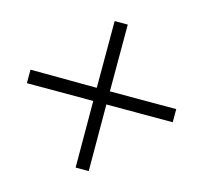

<svg xmlns="http://www.w3.org/2000/svg" viewBox="-93 -683 701 660"><g transform="rotate(-30 257.0 -353.0)"><path d="M424 -554 457 -521 289 -353 456 -186 423 -153 256 -320 89 -152 56 -185 223 -353 56 -520 90 -554 256 -386Z"/></g></svg>

Font: Noto Sans Arabic UI SmCn Lt
Style: Regular
Weight: 300
Width: 4
Designer: Monotype Design Team, Nadine Chahine and Nizar Qandah
Foundry: Monotype Imaging Inc.
Version: Version 2.010; ttfautohint (v1.8.4.7-5d5b)